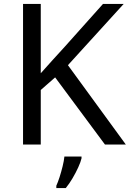

<svg xmlns="http://www.w3.org/2000/svg" viewBox="-20 -734 659 975"><path d="M619 0H513L260 -341L187 -277V0H97V-714H187V-362Q217 -396 248 -430Q279 -464 310 -498L503 -714H608L325 -403ZM394 70Q390 88 377.5 115.5Q365 143 348.5 171Q332 199 314 221H266V209Q274 192 282.5 165.5Q291 139 298 110.5Q305 82 307 61H394Z"/></svg>

Font: Noto Sans Khudawadi
Style: Regular
Weight: 400
Designer: Monotype Design Team
Foundry: Monotype Imaging Inc.
Version: Version 2.003; ttfautohint (v1.8.4.7-5d5b)